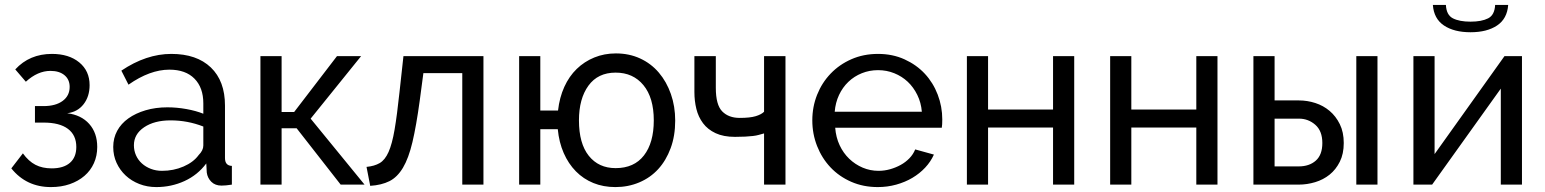

<svg xmlns="http://www.w3.org/2000/svg" viewBox="-20 -750 6276 780"><path d="M42 -468Q100 -531 191 -531Q260 -531 302 -496.5Q344 -462 344 -404Q344 -358 319.5 -326.5Q295 -295 253 -290Q310 -283 342.5 -246.5Q375 -210 375 -153Q375 -117 361.5 -87Q348 -57 323 -35.5Q298 -14 263.5 -2Q229 10 187 10Q87 10 26 -66L73 -127Q96 -95 124 -80.5Q152 -66 190 -66Q238 -66 264 -88.5Q290 -111 290 -153Q290 -201 256 -226.5Q222 -252 157 -252H122V-319H157Q206 -319 234.5 -340Q263 -361 263 -397Q263 -427 242 -444.5Q221 -462 185 -462Q133 -462 85 -418Z M615 10Q578 10 546 -2.5Q514 -15 490.5 -37Q467 -59 453.5 -88.5Q440 -118 440 -153Q440 -189 456 -218.5Q472 -248 501.5 -269Q531 -290 571.5 -302Q612 -314 660 -314Q698 -314 737 -307Q776 -300 806 -288V-330Q806 -394 770 -430.5Q734 -467 668 -467Q589 -467 502 -406L473 -463Q574 -531 676 -531Q779 -531 836.5 -476Q894 -421 894 -321V-108Q894 -77 922 -76V0Q908 2 899 3Q890 4 880 4Q854 4 838.5 -11.5Q823 -27 820 -49L818 -86Q783 -39 729.5 -14.5Q676 10 615 10ZM638 -56Q685 -56 725.5 -73.5Q766 -91 787 -120Q806 -139 806 -159V-236Q742 -261 673 -261Q607 -261 565.5 -233Q524 -205 524 -160Q524 -138 532.5 -119Q541 -100 556.5 -86Q572 -72 593 -64Q614 -56 638 -56Z M1349 -522H1447L1242 -268L1461 0H1364L1185 -229H1124V0H1038V-522H1124V-295H1175Z M1469 -72Q1501 -75 1522.5 -87.5Q1544 -100 1558.5 -132.5Q1573 -165 1583 -223.5Q1593 -282 1603 -376L1619 -522H1944V0H1858V-453H1700L1685 -340Q1671 -238 1655.5 -172.5Q1640 -107 1617 -68.5Q1594 -30 1562 -14Q1530 2 1484 5Z M2247 -301Q2253 -354 2272.5 -397Q2292 -440 2323 -470Q2354 -500 2394.5 -516.5Q2435 -533 2482 -533Q2536 -533 2580.5 -512.5Q2625 -492 2656.5 -455Q2688 -418 2705.5 -368Q2723 -318 2723 -260Q2723 -198 2704.5 -148Q2686 -98 2654 -63Q2622 -28 2577 -9Q2532 10 2480 10Q2431 10 2390.5 -6.5Q2350 -23 2319.5 -54Q2289 -85 2270 -128.5Q2251 -172 2246 -225H2175V0H2089V-522H2175V-301ZM2332 -261Q2332 -167 2372 -117Q2412 -67 2481 -67Q2556 -67 2596 -118.5Q2636 -170 2636 -261Q2636 -353 2594 -404Q2552 -455 2481 -455Q2409 -455 2370.5 -402Q2332 -349 2332 -261Z M3171 0H3084V-208Q3073 -205 3062.5 -202Q3052 -199 3038.5 -197.5Q3025 -196 3007.5 -195Q2990 -194 2966 -194Q2919 -194 2887 -209Q2855 -224 2836 -249.5Q2817 -275 2809 -307.5Q2801 -340 2801 -376V-522H2888V-393Q2888 -324 2914 -297.5Q2940 -271 2985 -271Q3027 -271 3050 -278Q3073 -285 3084 -296V-522H3171Z M3546 10Q3487 10 3438 -11.5Q3389 -33 3354 -70Q3319 -107 3299.5 -156.5Q3280 -206 3280 -261Q3280 -316 3299.5 -365Q3319 -414 3354.5 -451Q3390 -488 3439 -509.5Q3488 -531 3547 -531Q3606 -531 3654.5 -509Q3703 -487 3737 -450.5Q3771 -414 3789.5 -365.5Q3808 -317 3808 -265Q3808 -254 3807.5 -245Q3807 -236 3806 -231H3373Q3376 -192 3391 -160Q3406 -128 3430 -105Q3454 -82 3484.5 -69Q3515 -56 3549 -56Q3573 -56 3596 -62.5Q3619 -69 3639 -80Q3659 -91 3674.5 -107Q3690 -123 3698 -143L3774 -122Q3761 -93 3738.5 -69Q3716 -45 3686.5 -27.5Q3657 -10 3621 0Q3585 10 3546 10ZM3725 -296Q3722 -333 3706.5 -364.5Q3691 -396 3667.5 -418Q3644 -440 3613 -452.5Q3582 -465 3547 -465Q3512 -465 3481 -452.5Q3450 -440 3426.5 -417.5Q3403 -395 3388.5 -364Q3374 -333 3371 -296Z M3994 -305H4258V-522H4344V0H4258V-232H3994V0H3908V-522H3994Z M4576 -305H4840V-522H4926V0H4840V-232H4576V0H4490V-522H4576Z M5072 -522H5158V-342H5257Q5291 -342 5323.5 -331.5Q5356 -321 5381.5 -299.5Q5407 -278 5423 -245.5Q5439 -213 5439 -169Q5439 -125 5423 -93Q5407 -61 5381.5 -40.5Q5356 -20 5323 -10Q5290 0 5256 0H5072ZM5490 -522H5576V0H5490ZM5256 -74Q5299 -74 5325.5 -97.5Q5352 -121 5352 -169Q5352 -218 5323.5 -243Q5295 -268 5257 -268H5158V-74Z M6107 -730Q6103 -674 6062 -646.5Q6021 -619 5954 -619Q5887 -619 5846 -646.5Q5805 -674 5801 -730H5854Q5856 -689 5882.5 -675.5Q5909 -662 5954 -662Q5999 -662 6025.5 -675.5Q6052 -689 6054 -730ZM5808 -124 6092 -522H6163V0H6077V-390L5798 0H5722V-522H5808Z"/></svg>

Font: Raleway Medium Alt1
Style: Regular
Weight: 500
Designer: Matt McInerney, Pablo Impallari, Rodrigo Fuenzalida
Foundry: Matt McInerney, Pablo Impallari, Rodrigo Fuenzalida
Version: Version 3.000g; ttfautohint (v1.5) -l 8 -r 28 -G 28 -x 14 -D